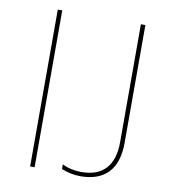

<svg xmlns="http://www.w3.org/2000/svg" viewBox="-80 -770 760 844"><g transform="rotate(10 300.5 -348.0)"><path d="M110 0H130V-700H110ZM335 4Q376 4 407 -7.5Q438 -19 459 -41.5Q480 -64 490.5 -97.5Q501 -131 501 -174V-700H481V-173Q481 -96 444.5 -55.5Q408 -15 336 -15Q313 -15 291.5 -19.5Q270 -24 250 -34V-13Q270 -5 291 -0.5Q312 4 335 4Z"/></g></svg>

Font: Fixel Variable
Style: Regular
Weight: 100
Width: 3
Designer: AlfaBravo + MacPaw
Foundry: Kyrylo Tkachov, Marchela Mozhyna, Serhii Makarenko, Maria Weinstein, Zakhar Kryvoshyya
Version: Version 1.211